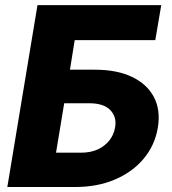

<svg xmlns="http://www.w3.org/2000/svg" viewBox="-20 -748 688 768"><path d="M9.3 0 129.9 -727.5H625L601.1 -587.4H278.8L259.8 -469.2H359.4Q447.8 -469.2 508.1 -440.4Q568.4 -411.6 595.7 -359.6Q623 -307.6 611.3 -237.3Q599.6 -167 554.9 -113.5Q510.3 -60.1 439.9 -30Q369.6 0 280.8 0ZM204.1 -137.2H303.2Q342.8 -137.2 371.6 -150.6Q400.4 -164.1 418.2 -187.3Q436 -210.4 440.4 -238.8Q447.8 -279.8 421.4 -307.4Q395 -335 336.9 -335H236.8Z"/></svg>

Font: Inter 20pt ExtraBold
Style: Italic
Weight: 800
Italic angle: -9.3988°
Version: Version 4.001;git-66647c0bb